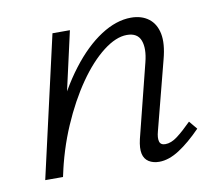

<svg xmlns="http://www.w3.org/2000/svg" viewBox="-56 -483 631 553"><g transform="rotate(-10 259.5 -206.5)"><path d="M368 5Q350 5 337.5 -3Q325 -11 321.5 -27Q318 -43 324 -69L378 -284Q388 -323 379 -347Q370 -371 339 -371Q307 -371 269.5 -342Q232 -313 196.5 -262Q161 -211 132 -144Q103 -77 87 0H48Q71 -95 106 -172Q141 -249 183 -304Q225 -359 270.5 -388.5Q316 -418 359 -418Q390 -418 410.5 -402.5Q431 -387 437 -357.5Q443 -328 431 -283L379 -82Q374 -64 377 -53Q380 -42 394 -42Q411 -42 429.5 -56Q448 -70 472 -94L492 -70Q458 -35 427 -15Q396 5 368 5ZM35 0 129 -413H180L87 0Z"/></g></svg>

Font: Ysabeau Office Light
Style: Italic
Weight: 300
Italic angle: -12°
Designer: Christian Thalmann (Catharsis Fonts)
Version: Version 2.001;gftools[0.9.30]; featfreeze: tnum,lnum,ss02